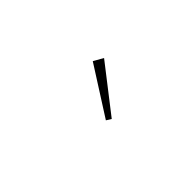

<svg xmlns="http://www.w3.org/2000/svg" viewBox="-1 -973 601 601"><g transform="rotate(-45 300.0 -672.0)"><path d="M268 -597 370 -757 402 -739 284 -587Z"/></g></svg>

Font: IBM Plex Serif ExtraLight
Style: Regular
Weight: 200
Designer: Mike Abbink, Paul van der Laan, Pieter van Rosmalen
Foundry: Bold Monday
Version: Version 2.5